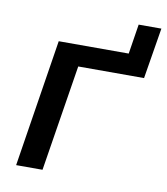

<svg xmlns="http://www.w3.org/2000/svg" viewBox="-72 -663 631 724"><g transform="rotate(10 244.0 -301.0)"><path d="M38 0 115 -488H383L401 -602H488L456 -407H204L139 0Z"/></g></svg>

Font: Nunito Sans 12pt SemiBold
Style: Italic
Weight: 600
Italic angle: -9°
Designer: Vernon Adams
Foundry: Vernon Adams
Version: Version 3.101;gftools[0.9.27]